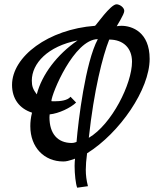

<svg xmlns="http://www.w3.org/2000/svg" viewBox="-20 -781 726 893"><path d="M523 -659C522 -659 558 -714 558 -730C558 -747 536 -761 522 -761C494 -761 427 -663 422 -661C205 -645 36 -518 36 -386C36 -322 70 -276 129 -257C123 -234 121 -213 121 -194C121 -95 186 -30 274 -30C288 -30 297 -32 329 -43C328 -35 327 -22 327 -9C327 28 332 75 339 92L389 85C382 57 379 35 379 8C379 -13 381 -37 385 -68C537 -163 676 -365 676 -507C676 -633 593 -661 545 -661C536 -661 529 -660 523 -659ZM151 -342C133 -366 128 -381 128 -406C128 -486 202 -566 341 -593C246 -528 175 -435 151 -342ZM314 -116C248 -116 210 -159 210 -236C210 -240 211 -244 211 -249C254 -253 309 -280 334 -304L308 -331C294 -313 258 -310 236 -310C226 -310 219 -310 219 -311C220 -345 324 -598 435 -599C377 -491 344 -219 336 -121C336 -121 325 -116 314 -116ZM393 -140C417 -361 457 -519 488 -597C554 -597 594 -557 594 -494C594 -391 500 -203 393 -140Z"/></svg>

Font: Marck Script
Style: Regular
Weight: 400
Designer: Denis Masharov, Marck Fogel
Foundry: Denis Masharov
Version: Version 1.002